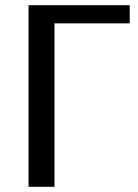

<svg xmlns="http://www.w3.org/2000/svg" viewBox="-20 -720 530 740"><path d="M90 0V-700H480V-630H190V0Z"/></svg>

Font: Scada
Style: Regular
Weight: 400
Designer: Jovanny Lemonad
Foundry: Jovanny Lemonad
Version: Version 4.100;PS 004.100;hotconv 1.0.88;makeotf.lib2.5.64775